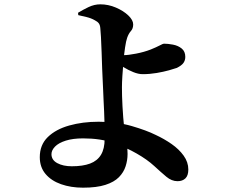

<svg xmlns="http://www.w3.org/2000/svg" viewBox="-20 -813 1040 888"><path d="M364 55Q308 55 262.5 39Q217 23 190.5 -8.5Q164 -40 164 -86Q164 -143 201 -179Q238 -215 300 -232.5Q362 -250 436 -250Q521 -250 589.5 -230Q658 -210 700 -189Q739 -171 773.5 -147Q808 -123 829.5 -93Q851 -63 851 -29Q851 -1 837.5 12Q824 25 801 25Q774 25 749.5 4.5Q725 -16 693 -45.5Q661 -75 612 -103Q565 -130 505.5 -151.5Q446 -173 364 -173Q317 -173 284 -162.5Q251 -152 234.5 -135Q218 -118 218 -100Q218 -73 245 -58.5Q272 -44 312 -44Q363 -44 396.5 -56.5Q430 -69 447 -97Q464 -125 464 -171Q464 -207 463.5 -238.5Q463 -270 461.5 -298Q460 -326 459 -350Q458 -374 457 -396.5Q456 -419 455 -440Q454 -460 452.5 -495.5Q451 -531 450 -570.5Q449 -610 447 -641Q445 -672 444 -682Q443 -697 437 -705Q431 -713 419 -719Q402 -729 379 -734.5Q356 -740 342 -743L341 -754Q362 -767 389 -780Q416 -793 444 -793Q481 -793 516 -778Q551 -763 573.5 -741.5Q596 -720 596 -700Q596 -681 585.5 -669.5Q575 -658 568 -638Q563 -624 558.5 -594Q554 -564 551 -529Q548 -494 546 -462Q544 -430 544 -410Q544 -392 544.5 -369.5Q545 -347 546.5 -321.5Q548 -296 550 -269Q552 -242 556 -216Q561 -183 565.5 -157.5Q570 -132 570 -101Q570 -72 561 -44Q552 -16 530 6.5Q508 29 467.5 42Q427 55 364 55ZM640 -470Q620 -470 596.5 -479.5Q573 -489 552 -502Q531 -515 517 -524L515 -562Q527 -560 536 -559Q545 -558 554 -558Q573 -558 609.5 -565Q646 -572 677 -584Q704 -595 719 -603Q734 -611 738 -611Q757 -611 780.5 -606.5Q804 -602 820.5 -588.5Q837 -575 837 -550Q837 -534 828.5 -522Q820 -510 798 -499Q787 -495 762 -488Q737 -481 705 -475.5Q673 -470 640 -470Z"/></svg>

Font: Noto Serif HK ExtraLight ExtraBold
Style: Regular
Weight: 800
Version: Version 2.003-H1;hotconv 1.1.1;makeotfexe 2.6.0